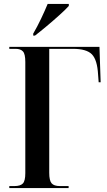

<svg xmlns="http://www.w3.org/2000/svg" viewBox="-20 -951 543 971"><path d="M27 0V-10H53Q83 -10 95.5 -23Q108 -36 108 -75V-638Q108 -678 96 -691Q84 -704 59 -704H27V-714H483L489 -535H479L476 -574Q472 -648 445 -676Q418 -704 349 -704H229V-77Q229 -38 241 -24Q253 -10 283 -10H327V0ZM148 -781Q168 -815 187.5 -856Q207 -897 221 -931H328V-921Q313 -904 282 -876Q251 -848 217 -819.5Q183 -791 157 -771H148Z"/></svg>

Font: Noto Serif Display Condensed SemiBold
Style: Regular
Weight: 600
Width: 3
Designer: Monotype Design Team
Foundry: Monotype Imaging Inc.
Version: Version 2.009